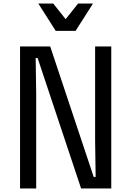

<svg xmlns="http://www.w3.org/2000/svg" viewBox="-20 -1062 740 1082"><path d="M93 0V-800H263L508 -65H519L516 -269V-800H607V0H437L192 -735H181L184 -532V0ZM504 -1042 406 -888H294L196 -1042H280L350 -954L420 -1042Z"/></svg>

Font: Martian Mono Light
Style: Regular
Weight: 300
Monospace: yes
Designer: Roman Shamin
Foundry: Evil Martians
Version: Version 1.000; ttfautohint (v1.8.4.7-5d5b)